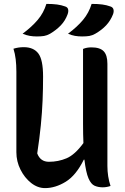

<svg xmlns="http://www.w3.org/2000/svg" viewBox="-20 -952 640 985"><path d="M218 -932Q250 -932 272.5 -929Q295 -926 314 -919Q327 -915 329.5 -904Q332 -893 327 -879Q315 -846 292 -822Q269 -798 237 -779Q221 -770 206 -767.5Q191 -765 169 -765Q150 -765 132.5 -768Q115 -771 96 -779Q143 -814 173.5 -850Q204 -886 218 -932ZM450 -932Q482 -932 504.5 -929Q527 -926 546 -919Q559 -915 562 -904Q565 -893 560 -879Q547 -846 524.5 -822Q502 -798 469 -779Q453 -770 438 -767.5Q423 -765 401 -765Q382 -765 364.5 -768Q347 -771 329 -779Q376 -814 406 -850Q436 -886 450 -932ZM211 13Q173 13 139.5 -13.5Q106 -40 85 -82Q64 -124 64 -171V-584Q64 -619 60.5 -648Q57 -677 49 -702Q74 -710 102 -710Q152 -710 176.5 -678Q201 -646 201 -559Q201 -497 198.5 -436.5Q196 -376 189.5 -310Q183 -244 171 -165Q187 -122 231 -122Q279 -122 321.5 -140Q364 -158 408 -218Q406 -262 406 -317V-701Q425 -709 449 -709Q493 -709 512 -689Q531 -669 531 -625V-101Q531 -46 547 2Q539 5 528.5 7Q518 9 507 9Q484 9 465.5 1Q447 -7 434 -37Q421 -67 413 -133H410Q370 -52 317 -19.5Q264 13 211 13Z"/></svg>

Font: Recursive Mn Csl St SmB
Style: Regular
Weight: 600
Monospace: yes
Version: Version 1.079;hotconv 1.0.112;makeotfexe 2.5.65598; ttfautoh